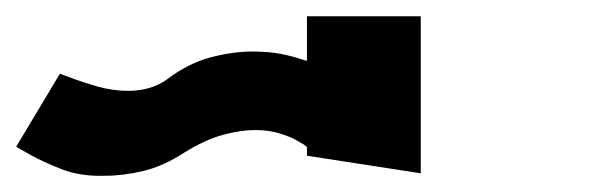

<svg xmlns="http://www.w3.org/2000/svg" viewBox="-713 -55 733 234"><path d="M-200.2 -35.2V156.2L-338.9 134.8V124L-342.8 121.1L-349.6 117.2Q-357.4 112.3 -371.1 107.9Q-384.8 103.5 -402.3 103.5Q-419.9 103.5 -441.4 109.4Q-462.9 115.2 -488.3 130.9Q-513.7 147.5 -538.1 153.3Q-562.5 159.2 -585 159.2Q-615.2 160.2 -638.7 150.9Q-662.1 141.6 -675.8 133.8L-691.4 125L-692.4 124H-693.4L-639.6 34.2V35.2Q-637.7 35.2 -636.7 36.1L-626 40Q-613.3 44.9 -594.7 50.3Q-576.2 55.7 -556.6 55.7Q-529.3 55.7 -509.8 42Q-484.4 22.5 -457 15.1Q-429.7 7.8 -405.3 7.8Q-385.7 7.8 -370.6 10.7Q-355.5 13.7 -344.7 17.6H-343.8Q-341.8 18.6 -340.8 18.6Q-339.8 18.6 -338.9 19.5V-35.2Z"/></svg>

Font: Shorif Bongobondhu ANSI V2
Style: Regular
Weight: 400
Designer: Shorif Uddin Shishir, Shorif art & Design, e-mail : shorifart@gmail.com, facebook : Shorif2001
Foundry: Lipighor Font Foundry
Version: Designed By Shorif Uddin Shishir | Build By Niladri Shekhar 